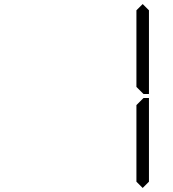

<svg xmlns="http://www.w3.org/2000/svg" viewBox="-20 -975 856 950"><path d="M655 -924 686 -955 717 -924V-510H690L655 -545V-550V-875V-918ZM717 -76 686 -45 655 -76V-83V-125V-455L690 -490H717Z"/></svg>

Font: DSEG14 Classic
Style: Light
Weight: 300
Designer: Keshikan(Twitter:@keshinomi_88pro)
Version: Version 0.46